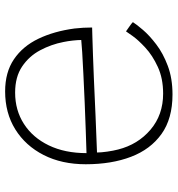

<svg xmlns="http://www.w3.org/2000/svg" viewBox="9 -707 710 768"><g transform="rotate(90 364.0 -323.0)"><path d="M68.5 -499.5Q77.5 -514 99.8 -540Q122 -566 157.8 -593.2Q193.5 -620.5 243.5 -639.2Q293.5 -658 358 -658Q454.5 -658 516 -614Q577.5 -570 607.2 -492Q637 -414 637 -311Q637 -215 600 -142.5Q563 -70 497.5 -29.2Q432 11.5 345.5 11.5Q269 11.5 217 -23.8Q165 -59 135 -121.5Q105 -184 94 -266Q92 -283.5 91 -300.8Q90 -318 90 -336.5Q96 -336.5 127.2 -337.5Q158.5 -338.5 203.2 -340Q248 -341.5 293.5 -343.5Q368 -347 443.8 -350.2Q519.5 -353.5 590 -356Q590 -372 586.5 -396.8Q583 -421.5 578 -440.5Q558 -519.5 498.8 -570Q439.5 -620.5 354.5 -620.5Q293.5 -620.5 247.5 -599.2Q201.5 -578 170.8 -549.5Q140 -521 123.8 -498.2Q107.5 -475.5 105.5 -472Q102 -474.5 87.2 -484.8Q72.5 -495 68.5 -499.5ZM592.5 -314Q553.5 -313 501.5 -311Q449.5 -309 391.5 -306.8Q333.5 -304.5 276 -301.5Q223 -299 189 -296.8Q155 -294.5 140 -293Q140 -280 142.2 -259.2Q144.5 -238.5 148 -222Q157.5 -173 181 -128.8Q204.5 -84.5 246 -56.5Q287.5 -28.5 350.5 -28.5Q421 -28.5 475.8 -63.8Q530.5 -99 561.5 -163.2Q592.5 -227.5 592.5 -314Z"/></g></svg>

Font: Grandstander Thin
Style: Regular
Weight: 100
Designer: Tyler Finck
Foundry: Etcetera Type Co
Version: Version 1.200; ttfautohint (v1.8.3)